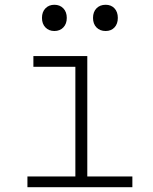

<svg xmlns="http://www.w3.org/2000/svg" viewBox="-20 -785 640 805"><path d="M95 0V-45H296V-505H120V-550H346V-45H535V0ZM423 -655Q399 -655 384.5 -670Q370 -685 370 -710Q370 -735 384.5 -750Q399 -765 423 -765Q446 -765 460 -750Q474 -735 474 -710Q474 -685 460 -670Q446 -655 423 -655ZM208 -655Q185 -655 170.5 -670Q156 -685 156 -710Q156 -735 170.5 -750Q185 -765 208 -765Q231 -765 245.5 -750Q260 -735 260 -710Q260 -685 245.5 -670Q231 -655 208 -655Z"/></svg>

Font: NKDuy Mono Thin
Style: Regular
Weight: 100
Monospace: yes
Designer: NKDuy
Foundry: NKDuy
Version: Version 2.251; ttfautohint (v1.8.4.7-5d5b)